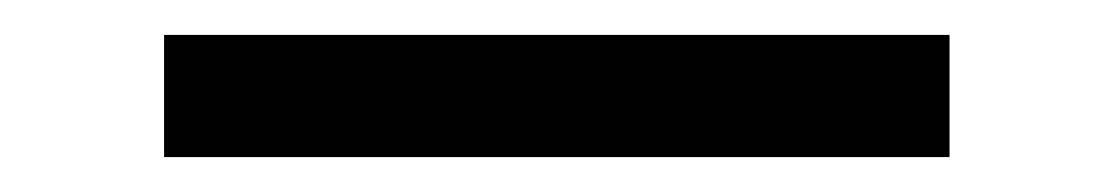

<svg xmlns="http://www.w3.org/2000/svg" viewBox="-20 -20 638 110"><path d="M74 70H524V0H74Z"/></svg>

Font: Mluvka
Style: Regular
Weight: 400
Designer: Modified by Jiří Krblich, Original typeface by Gumpita Rahayu
Foundry: Gumpita Rahayu & Jiří Krblich
Version: Version 2.000;Glyphs 3.1.1 (3134)